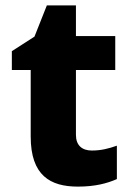

<svg xmlns="http://www.w3.org/2000/svg" viewBox="-20 -683 486 713"><path d="M321 -124C285 -124 262 -143 262 -182V-423H408V-549H262V-663H154L108 -547L24 -493V-423H94V-176C94 -31 167 10 269 10C333 10 378 -2 414 -18V-142C383 -131 355 -124 321 -124Z"/></svg>

Font: Noto Sans Bengali UI ExtraBold
Style: Regular
Weight: 800
Designer: Jelle Bosma - Monotype Design Team
Foundry: Monotype Imaging Inc.
Version: Version 2.003